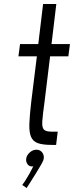

<svg xmlns="http://www.w3.org/2000/svg" viewBox="-20 -720 386 958"><path d="M136 -213 164 -439H72L80 -500H171L195 -700H261L237 -500H329L321 -439H230L202 -210Q193 -146 191 -114.5Q189 -83 199.5 -73Q210 -63 239 -63H268L260 3H237Q194 3 169.5 -5.5Q145 -14 135 -37Q125 -60 126.5 -102.5Q128 -145 136 -213ZM112 65Q117 50 131 38.5Q145 27 162 27Q182 27 192.5 43.5Q203 60 196 80Q193 88 182 107Q171 126 157 148.5Q143 171 130.5 190.5Q118 210 113 218L91 203Q96 197 106 181.5Q116 166 127 146.5Q138 127 146 110Q127 113 117 99Q107 85 112 65Z"/></svg>

Font: Kulim Park Light
Style: Italic
Weight: 300
Italic angle: -8°
Designer: Noponies / Dale Sattler
Foundry: Noponies
Version: Version 1.000; ttfautohint (v1.8.3)